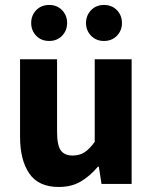

<svg xmlns="http://www.w3.org/2000/svg" viewBox="-20 -732 609 764"><path d="M213.9 12Q133.3 12 96.6 -41.6Q59.8 -95.1 59.8 -188.1V-496.1H207.1V-207Q207.1 -153.5 222.1 -133.3Q237.1 -113.1 268.5 -113.1Q296.4 -113.1 316.1 -125.8Q335.9 -138.4 356.9 -167.7V-496.1H503.8V0H383.9L373.3 -68.8H369.6Q338.5 -31.7 301.5 -9.8Q264.6 12 213.9 12ZM175.7 -569Q144.2 -569 124.1 -589.7Q104.1 -610.5 104.1 -640.6Q104.1 -670.7 124.1 -691.5Q144.2 -712.3 175.7 -712.3Q206.8 -712.3 227 -691.5Q247.1 -670.7 247.1 -640.6Q247.1 -610.5 227 -589.7Q206.8 -569 175.7 -569ZM393.7 -569Q362.6 -569 342.5 -589.7Q322.3 -610.5 322.3 -640.6Q322.3 -670.7 342.5 -691.5Q362.6 -712.3 393.7 -712.3Q425.2 -712.3 445.3 -691.5Q465.3 -670.7 465.3 -640.6Q465.3 -610.5 445.3 -589.7Q425.2 -569 393.7 -569Z"/></svg>

Font: Mada
Style: Regular
Weight: 400
Designer: Khaled Hosny
Version: Version 1.5